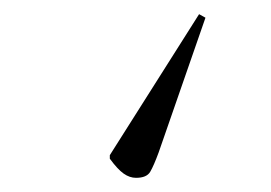

<svg xmlns="http://www.w3.org/2000/svg" viewBox="-20 -64 382 271"><path d="M261 -44 270 -39 204 151Q197 170 192 178.5Q187 187 172 187Q163 187 154.5 181Q146 175 135 160V155Z"/></svg>

Font: Display Extralight
Style: Regular
Weight: 200
Designer: Latin by Veronika Burian and Jose Scaglione. Greek by Irene Vlachou. Cyrillic by Vera Evstafieva.
Foundry: TypeTogether
Version: Version 3.002